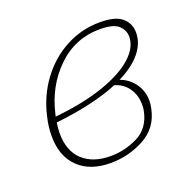

<svg xmlns="http://www.w3.org/2000/svg" viewBox="-84 -497 590 587"><g transform="rotate(-20 211.0 -204.0)"><path d="M294 -226Q322 -216 340 -191.5Q358 -167 358 -134Q358 -122 355 -110Q343 -51 292 -23.5Q241 4 182 4Q116 4 78 -32.5Q40 -69 40 -135Q40 -165 47 -194Q61 -258 97.5 -307.5Q134 -357 186 -384.5Q238 -412 297 -412Q348 -412 369.5 -393Q391 -374 391 -345Q391 -310 366 -279.5Q341 -249 294 -226ZM367 -340Q367 -361 350.5 -376.5Q334 -392 290 -392Q209 -392 151 -335.5Q93 -279 74 -195L72 -187Q164 -196 230.5 -219Q297 -242 332 -273.5Q367 -305 367 -340ZM333 -132Q333 -162 317 -185Q301 -208 273 -216Q194 -183 69 -169Q66 -151 66 -135Q66 -77 99 -46.5Q132 -16 189 -16Q236 -16 278 -37Q320 -58 331 -110Q333 -117 333 -132Z"/></g></svg>

Font: Ysabeau Extralight
Style: Italic
Weight: 200
Italic angle: -12°
Designer: Christian Thalmann (Catharsis Fonts)
Version: Version 0.003